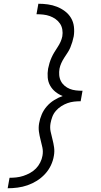

<svg xmlns="http://www.w3.org/2000/svg" viewBox="-20 -853 540 1026"><path d="M21 153 31 97Q49 97 67.5 95Q86 93 104.5 87Q123 81 141 71Q159 61 172.5 47Q186 33 195 15Q204 -3 207 -21Q211 -44 206.5 -65Q202 -86 196.5 -107Q191 -128 188 -149.5Q185 -171 189 -194Q193 -218 203 -241.5Q213 -265 230 -284.5Q247 -304 269.5 -318Q292 -332 315 -340Q294 -348 276.5 -362Q259 -376 248 -395.5Q237 -415 235 -438.5Q233 -462 237 -486Q240 -501 244.5 -516Q249 -531 255.5 -545.5Q262 -560 270.5 -574Q279 -588 288 -601.5Q297 -615 303.5 -629.5Q310 -644 313 -659Q316 -677 313 -695Q310 -713 300.5 -727Q291 -741 277 -751Q263 -761 246.5 -767Q230 -773 211.5 -775Q193 -777 175 -777L185 -833Q211 -833 236 -829.5Q261 -826 284 -817Q307 -808 327 -793Q347 -778 359.5 -757Q372 -736 375 -710.5Q378 -685 374 -659Q371 -644 366.5 -629Q362 -614 356 -599.5Q350 -585 341 -571.5Q332 -558 323 -544Q314 -530 307.5 -515.5Q301 -501 298 -486Q295 -469 296.5 -451.5Q298 -434 305.5 -419.5Q313 -405 325.5 -394.5Q338 -384 353 -378Q368 -372 385.5 -370Q403 -368 421 -368L411 -312Q393 -312 375.5 -310Q358 -308 341 -302Q324 -296 307.5 -285.5Q291 -275 278.5 -260.5Q266 -246 259.5 -228.5Q253 -211 250 -194Q246 -171 250.5 -150Q255 -129 260.5 -108Q266 -87 269 -65.5Q272 -44 268 -21Q264 5 252 30.5Q240 56 220.5 77Q201 98 177 113Q153 128 127 137Q101 146 74 149.5Q47 153 21 153Z"/></svg>

Font: Iosevka Term Curly Lt Obl
Style: Regular
Weight: 300
Italic angle: -9°
Designer: Belleve Invis
Foundry: Belleve Invis
Version: Version 32.3.0